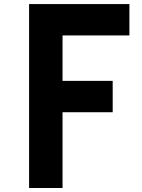

<svg xmlns="http://www.w3.org/2000/svg" viewBox="-20 -937 707 957"><path d="M125 -916.7H625V-760.4H291.7V-533.9H541.7V-377.6H291.7V0H125Z"/></svg>

Font: TypoPRO Monoid
Style: Bold
Weight: 700
Width: 4
Monospace: yes
Designer: Andreas Larsen (@larsenwork)
Version: Version 0.61